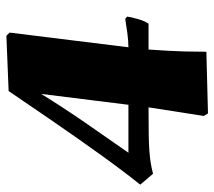

<svg xmlns="http://www.w3.org/2000/svg" viewBox="-55 -504 671 601"><g transform="rotate(-90 280.5 -203.5)"><path d="M226 112 218 99 245 -74Q194 -74 162 -73.5Q130 -73 109.5 -71.5Q89 -70 73 -67.5Q57 -65 37 -60L3 -100Q50 -159 101.5 -231Q153 -303 203.5 -376.5Q254 -450 296 -512L469 -519L479 -509L433 -137Q452 -137 478.5 -140.5Q505 -144 522 -147L529 -141Q528 -131 522 -109.5Q516 -88 507 -74H426Q421 -4 420 37Q419 78 419 107ZM103 -137H253L287 -410Q245 -342 197.5 -273Q150 -204 103 -137Z"/></g></svg>

Font: Labrada Black
Style: Italic
Weight: 900
Italic angle: -7°
Designer: Mercedes Jáuregui
Foundry: Omnibus-Type Team
Version: Version 1.000; ttfautohint (v1.8.4.7-5d5b)